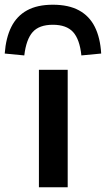

<svg xmlns="http://www.w3.org/2000/svg" viewBox="-58 -794 449 814"><path d="M107 0V-498H229V0ZM45 -559 -38 -567Q-33 -634 -10 -680Q13 -726 56.5 -750Q100 -774 166 -774Q233 -774 277 -750Q321 -726 344 -680Q367 -634 371 -567L287 -559Q280 -627 252 -658Q224 -689 166 -689Q108 -689 80.5 -658Q53 -627 45 -559Z"/></svg>

Font: Nunito Sans 7pt Expanded SemiBold
Style: Regular
Weight: 600
Width: 7
Designer: Vernon Adams
Foundry: Vernon Adams
Version: Version 3.101;gftools[0.9.27]